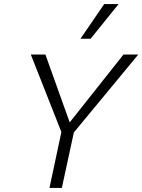

<svg xmlns="http://www.w3.org/2000/svg" viewBox="-20 -927 702 947"><path d="M328 -254 299 -292 589 -658H662ZM224 0 286 -291H348L285 0ZM291 -255 132 -658H204L335 -292ZM377 -736 494 -907H565L427 -736Z"/></svg>

Font: Ysabeau Office Light
Style: Italic
Weight: 300
Italic angle: -12°
Designer: Christian Thalmann (Catharsis Fonts)
Version: Version 2.001;gftools[0.9.30]; featfreeze: tnum,lnum,ss02